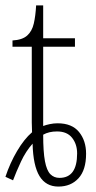

<svg xmlns="http://www.w3.org/2000/svg" viewBox="-30 -677 355 707"><path d="M-10 -26Q7 -77 33 -121Q59 -165 88 -190Q87 -208 87 -226V-505H16V-528Q52 -530 70 -546Q88 -562 94.5 -590.5Q101 -619 103 -657H129V-536H246V-505H129V-213Q139 -217 153.5 -220Q168 -223 182 -223Q235 -223 261 -191Q287 -159 287 -111Q287 -51 259 -20.5Q231 10 185 10Q139 10 115.5 -28.5Q92 -67 90 -148Q65 -120 47.5 -82.5Q30 -45 18 -13ZM189 -22Q254 -22 254 -112Q254 -146 235.5 -169.5Q217 -193 180 -193Q150 -193 129 -181Q129 -118 135.5 -83.5Q142 -49 155.5 -35.5Q169 -22 189 -22Z"/></svg>

Font: Noto Serif SemiCondensed ExtraLight
Style: Regular
Weight: 200
Width: 4
Designer: Monotype Design Team
Foundry: Monotype Imaging Inc.
Version: Version 2.014